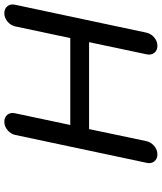

<svg xmlns="http://www.w3.org/2000/svg" viewBox="50 -794 748 888"><g transform="rotate(-90 424.0 -350.0)"><path d="M846 -654 717 -47Q712 -25 694.5 -10.5Q677 4 656 4Q635 4 623.5 -10.5Q612 -25 617 -47L673 -312H271L215 -46Q210 -25 192.5 -10.5Q175 4 154 4Q133 4 121.5 -10.5Q110 -25 115 -46L244 -654Q249 -675 266.5 -689.5Q284 -704 305 -704Q326 -704 337.5 -689.5Q349 -675 344 -654L290 -399H692L746 -654Q751 -675 768.5 -689.5Q786 -704 807 -704Q828 -704 839.5 -689.5Q851 -675 846 -654Z"/></g></svg>

Font: Sepalumica Med
Style: Italic
Weight: 500
Italic angle: -12°
Designer: Julieta Ulanovsky
Foundry: Julieta Ulanovsky
Version: Version 7.200